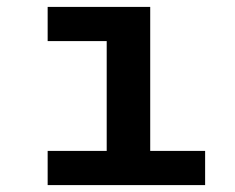

<svg xmlns="http://www.w3.org/2000/svg" viewBox="-20 -536 680 556"><path d="M118 -99H289V-417H118V-516H415V-99H574V0H118Z"/></svg>

Font: Writer SemiBold
Style: Regular
Weight: 600
Monospace: yes
Designer: Mike Abbink, Paul van der Laan, Pieter van Rosmalen
Foundry: Bold Monday
Version: Version 2.001 2020